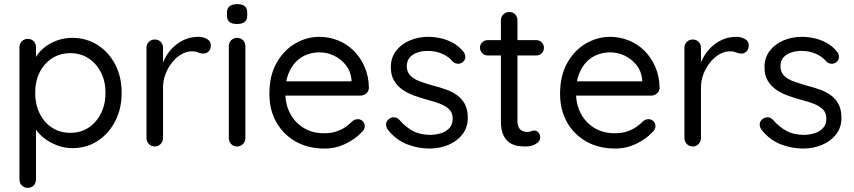

<svg xmlns="http://www.w3.org/2000/svg" viewBox="-20 -708 4129 928"><path d="M329 -525Q397 -525 451 -491Q505 -457 536.5 -397Q568 -337 568 -259Q568 -182 536.5 -121.5Q505 -61 451.5 -26.5Q398 8 331 8Q294 8 261.5 -3.5Q229 -15 202.5 -33.5Q176 -52 158 -75.5Q140 -99 132 -122L154 -136V159Q154 176 143 188Q132 200 114 200Q97 200 85.5 188.5Q74 177 74 159V-480Q74 -497 85.5 -508.5Q97 -520 114 -520Q132 -520 143 -508.5Q154 -497 154 -480V-391L139 -399Q146 -424 163.5 -447Q181 -470 206.5 -487.5Q232 -505 263.5 -515Q295 -525 329 -525ZM320 -451Q270 -451 231.5 -426Q193 -401 171.5 -358Q150 -315 150 -259Q150 -204 171.5 -160Q193 -116 231.5 -91Q270 -66 320 -66Q370 -66 408 -91Q446 -116 468 -160Q490 -204 490 -259Q490 -315 468 -358Q446 -401 408 -426Q370 -451 320 -451Z M728 0Q711 0 699.5 -12Q688 -24 688 -41V-477Q688 -494 699.5 -505.5Q711 -517 728 -517Q746 -517 757 -505.5Q768 -494 768 -477V-345L756 -366Q762 -397 777.5 -426.5Q793 -456 817 -479.5Q841 -503 872 -516.5Q903 -530 940 -530Q962 -530 980.5 -519.5Q999 -509 999 -490Q999 -469 988 -459Q977 -449 963 -449Q950 -449 938 -454.5Q926 -460 908 -460Q883 -460 858.5 -446.5Q834 -433 813.5 -408Q793 -383 780.5 -351.5Q768 -320 768 -284V-41Q768 -24 756.5 -12Q745 0 728 0Z M1166 -41Q1166 -24 1154.5 -12Q1143 0 1126 0Q1108 0 1097 -12Q1086 -24 1086 -41V-485Q1086 -502 1097.5 -513.5Q1109 -525 1126 -525Q1143 -525 1154.5 -513.5Q1166 -502 1166 -485ZM1126 -592Q1101 -592 1089 -602Q1077 -612 1077 -633V-647Q1077 -668 1090 -678Q1103 -688 1127 -688Q1151 -688 1163 -678Q1175 -668 1175 -647V-633Q1175 -612 1162.5 -602Q1150 -592 1126 -592Z M1549 10Q1469 10 1409 -24Q1349 -58 1315.5 -117.5Q1282 -177 1282 -255Q1282 -342 1316.5 -403.5Q1351 -465 1406.5 -497.5Q1462 -530 1524 -530Q1570 -530 1613 -513Q1656 -496 1689 -463.5Q1722 -431 1742 -385.5Q1762 -340 1763 -284Q1763 -268 1751 -257Q1739 -246 1723 -246H1328L1310 -315H1695L1679 -301V-323Q1675 -364 1651.5 -393.5Q1628 -423 1594.5 -439Q1561 -455 1524 -455Q1494 -455 1464.5 -444.5Q1435 -434 1411.5 -410.5Q1388 -387 1373.5 -350Q1359 -313 1359 -261Q1359 -203 1382.5 -159Q1406 -115 1448 -89.5Q1490 -64 1546 -64Q1581 -64 1607 -73Q1633 -82 1652 -95.5Q1671 -109 1684 -123Q1697 -132 1709 -132Q1724 -132 1733.5 -122Q1743 -112 1743 -98Q1743 -81 1727 -68Q1699 -37 1651 -13.5Q1603 10 1549 10Z M1854 -82Q1845 -95 1846 -109.5Q1847 -124 1863 -135Q1873 -142 1886.5 -141Q1900 -140 1911 -128Q1939 -95 1975 -75.5Q2011 -56 2063 -56Q2087 -57 2111 -64Q2135 -71 2151.5 -88.5Q2168 -106 2168 -135Q2168 -163 2151 -179.5Q2134 -196 2107 -206.5Q2080 -217 2048 -225Q2015 -234 1983 -245.5Q1951 -257 1925.5 -274.5Q1900 -292 1884.5 -318.5Q1869 -345 1869 -383Q1869 -428 1893.5 -461Q1918 -494 1959.5 -512Q2001 -530 2050 -530Q2078 -530 2108.5 -523.5Q2139 -517 2168 -501.5Q2197 -486 2219 -459Q2228 -449 2229 -434Q2230 -419 2216 -407Q2205 -399 2191.5 -400Q2178 -401 2169 -410Q2148 -435 2116.5 -448.5Q2085 -462 2047 -462Q2023 -462 2000 -455Q1977 -448 1961.5 -431.5Q1946 -415 1946 -386Q1947 -359 1964 -342Q1981 -325 2010 -314.5Q2039 -304 2074 -294Q2106 -286 2135.5 -275.5Q2165 -265 2189 -248Q2213 -231 2227 -204.5Q2241 -178 2241 -138Q2241 -92 2215 -58.5Q2189 -25 2146.5 -7.5Q2104 10 2055 10Q2000 10 1946.5 -11Q1893 -32 1854 -82Z M2337 -514H2572Q2588 -514 2598.5 -503Q2609 -492 2609 -477Q2609 -461 2598.5 -450.5Q2588 -440 2572 -440H2337Q2322 -440 2311 -451Q2300 -462 2300 -478Q2300 -493 2311 -503.5Q2322 -514 2337 -514ZM2442 -650Q2459 -650 2470 -638.5Q2481 -627 2481 -610V-127Q2481 -103 2488 -91Q2495 -79 2506.5 -74.5Q2518 -70 2529 -70Q2539 -70 2546.5 -73.5Q2554 -77 2564 -77Q2574 -77 2582.5 -67.5Q2591 -58 2591 -43Q2591 -25 2570 -12.5Q2549 0 2523 0Q2509 0 2488.5 -2Q2468 -4 2448 -15Q2428 -26 2414.5 -51.5Q2401 -77 2401 -123V-610Q2401 -627 2413 -638.5Q2425 -650 2442 -650Z M2954 10Q2874 10 2814 -24Q2754 -58 2720.5 -117.5Q2687 -177 2687 -255Q2687 -342 2721.5 -403.5Q2756 -465 2811.5 -497.5Q2867 -530 2929 -530Q2975 -530 3018 -513Q3061 -496 3094 -463.5Q3127 -431 3147 -385.5Q3167 -340 3168 -284Q3168 -268 3156 -257Q3144 -246 3128 -246H2733L2715 -315H3100L3084 -301V-323Q3080 -364 3056.5 -393.5Q3033 -423 2999.5 -439Q2966 -455 2929 -455Q2899 -455 2869.5 -444.5Q2840 -434 2816.5 -410.5Q2793 -387 2778.5 -350Q2764 -313 2764 -261Q2764 -203 2787.5 -159Q2811 -115 2853 -89.5Q2895 -64 2951 -64Q2986 -64 3012 -73Q3038 -82 3057 -95.5Q3076 -109 3089 -123Q3102 -132 3114 -132Q3129 -132 3138.5 -122Q3148 -112 3148 -98Q3148 -81 3132 -68Q3104 -37 3056 -13.5Q3008 10 2954 10Z M3328 0Q3311 0 3299.5 -12Q3288 -24 3288 -41V-477Q3288 -494 3299.5 -505.5Q3311 -517 3328 -517Q3346 -517 3357 -505.5Q3368 -494 3368 -477V-345L3356 -366Q3362 -397 3377.5 -426.5Q3393 -456 3417 -479.5Q3441 -503 3472 -516.5Q3503 -530 3540 -530Q3562 -530 3580.5 -519.5Q3599 -509 3599 -490Q3599 -469 3588 -459Q3577 -449 3563 -449Q3550 -449 3538 -454.5Q3526 -460 3508 -460Q3483 -460 3458.5 -446.5Q3434 -433 3413.5 -408Q3393 -383 3380.5 -351.5Q3368 -320 3368 -284V-41Q3368 -24 3356.5 -12Q3345 0 3328 0Z M3660 -82Q3651 -95 3652 -109.5Q3653 -124 3669 -135Q3679 -142 3692.5 -141Q3706 -140 3717 -128Q3745 -95 3781 -75.5Q3817 -56 3869 -56Q3893 -57 3917 -64Q3941 -71 3957.5 -88.5Q3974 -106 3974 -135Q3974 -163 3957 -179.5Q3940 -196 3913 -206.5Q3886 -217 3854 -225Q3821 -234 3789 -245.5Q3757 -257 3731.5 -274.5Q3706 -292 3690.5 -318.5Q3675 -345 3675 -383Q3675 -428 3699.5 -461Q3724 -494 3765.5 -512Q3807 -530 3856 -530Q3884 -530 3914.5 -523.5Q3945 -517 3974 -501.5Q4003 -486 4025 -459Q4034 -449 4035 -434Q4036 -419 4022 -407Q4011 -399 3997.5 -400Q3984 -401 3975 -410Q3954 -435 3922.5 -448.5Q3891 -462 3853 -462Q3829 -462 3806 -455Q3783 -448 3767.5 -431.5Q3752 -415 3752 -386Q3753 -359 3770 -342Q3787 -325 3816 -314.5Q3845 -304 3880 -294Q3912 -286 3941.5 -275.5Q3971 -265 3995 -248Q4019 -231 4033 -204.5Q4047 -178 4047 -138Q4047 -92 4021 -58.5Q3995 -25 3952.5 -7.5Q3910 10 3861 10Q3806 10 3752.5 -11Q3699 -32 3660 -82Z"/></svg>

Font: Quicksand Light Medium
Style: Regular
Weight: 500
Version: Version 3.006